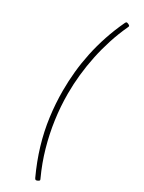

<svg xmlns="http://www.w3.org/2000/svg" viewBox="-294 -1108 915 1219"><g transform="rotate(30 163.0 -499.0)"><path d="M252 -1053Q221 -986 199 -917.5Q177 -849 162.5 -779.5Q148 -710 140.5 -639.5Q133 -569 133 -499Q133 -405 146 -311.5Q159 -218 185 -126Q211 -34 252 55Q257 64 254.5 68Q252 72 243 76Q234 80 230 78.5Q226 77 222 70Q177 -27 149 -121.5Q121 -216 108.5 -310.5Q96 -405 96 -499Q96 -570 103 -640Q110 -710 125 -781Q140 -852 164 -924Q188 -996 222 -1068Q226 -1076 230 -1077Q234 -1078 243 -1074Q252 -1070 254.5 -1066Q257 -1062 252 -1053Z"/></g></svg>

Font: Playwrite NG Modern Thin
Style: Regular
Weight: 250
Designer: Veronika Burian, José Scaglione
Foundry: TypeTogether
Version: Version 1.002